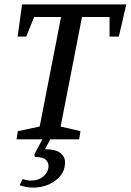

<svg xmlns="http://www.w3.org/2000/svg" viewBox="-20 -632 593 871"><path d="M55 0 61 -37 160 -58 257 -555H135L99 -466H60L80 -612H553L519 -466H477V-555H352L255 -58L345 -37L339 0ZM131 219Q97 219 69 208L83 180Q93 184 102.5 185.5Q112 187 121 187Q155 187 177.5 167.5Q200 148 200 120Q200 104 187 92Q174 80 138 80L136 68L176 -7H212L184 45Q233 45 254 62Q275 79 275 104Q275 140 254 165.5Q233 191 200.5 205Q168 219 131 219Z"/></svg>

Font: Manuale Medium
Style: Italic
Weight: 500
Italic angle: -11°
Version: Version 1.002